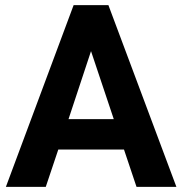

<svg xmlns="http://www.w3.org/2000/svg" viewBox="-20 -731 712 751"><path d="M465 -146 514 0H670L404 -711H268L3 0H159L208 -146ZM248 -265 336 -531 425 -265Z"/></svg>

Font: Asimov
Style: Regular
Weight: 500
Designer: Google
Version: Version 2.000980; 2014